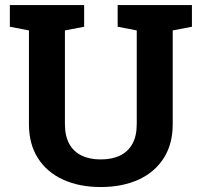

<svg xmlns="http://www.w3.org/2000/svg" viewBox="-20 -731 799 761"><path d="M378.9 10.3Q294.4 10.3 230.2 -19Q166 -48.3 130.4 -104Q94.7 -159.7 94.7 -239.3V-610.4L19 -625V-710.9H313.5V-625L237.3 -610.4V-239.3Q237.3 -192.4 254.4 -161.1Q271.5 -129.9 303.2 -114.5Q335 -99.1 378.9 -99.1Q423.8 -99.1 455.8 -114.5Q487.8 -129.9 504.9 -161.1Q522 -192.4 522 -239.3V-610.4L446.3 -625V-710.9H740.7V-625L664.6 -610.4V-239.3Q664.6 -159.7 628.7 -103.8Q592.8 -47.9 528.6 -18.8Q464.4 10.3 378.9 10.3Z"/></svg>

Font: Roboto Slab LO
Style: Bold
Weight: 700
Designer: Google
Version: Version 2.000